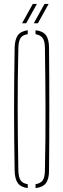

<svg xmlns="http://www.w3.org/2000/svg" viewBox="-20 -959 324 983"><path d="M122 4Q86.5 -0.5 71.2 -21.5Q56 -42.5 55 -85Q53.5 -169.5 52.8 -246.8Q52 -324 52 -399.5Q52 -475 52.8 -552.2Q53.5 -629.5 55 -714Q56 -757 71.2 -778.2Q86.5 -799.5 122 -804V-784Q96 -780.5 85.5 -764.5Q75 -748.5 74 -714Q72 -631.5 71.2 -555Q70.5 -478.5 70.5 -403Q70.5 -327.5 71.5 -249.2Q72.5 -171 74 -85Q75 -51.5 85.5 -35.8Q96 -20 122 -16ZM162 4V-16Q188 -20 198.8 -35.8Q209.5 -51.5 210 -85Q212 -171 212.5 -249.2Q213 -327.5 213 -403Q213 -478.5 212 -555Q211 -631.5 210 -714Q209.5 -748.5 198.5 -764Q187.5 -779.5 162 -784V-804Q199 -800.5 215 -779Q231 -757.5 231 -714Q232 -629.5 232.2 -552.2Q232.5 -475 232.5 -399.5Q232.5 -324 232.2 -246.8Q232 -169.5 231 -85Q231 -42.5 215 -21.2Q199 0 162 4ZM93 -840 148 -939H169L114 -840ZM153 -840 208 -939H229L174 -840Z"/></svg>

Font: Big Shoulders Stencil Display Thin Thin
Style: Regular
Weight: 250
Version: Version 2.001